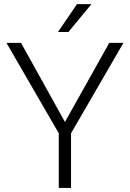

<svg xmlns="http://www.w3.org/2000/svg" viewBox="-20 -921 639 941"><path d="M298.3 -323.2 515.6 -710.9H585L328.1 -267.6V0H268.1V-267.6L11.7 -710.9H83ZM357.4 -900.9H428.2L315.4 -764.2H264.2Z"/></svg>

Font: TypoPRO Roboto
Style: Regular
Weight: 300
Designer: Google
Version: Version 2.136; 2016